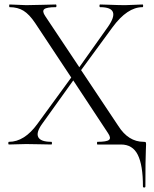

<svg xmlns="http://www.w3.org/2000/svg" viewBox="-20 -645 687 857"><path d="M621 -12Q629 -12 630.5 -10Q632 -8 632 0Q632 8 631 26.5Q630 45 629.5 85.5Q629 126 629 187Q629 192 623.5 192Q618 192 618 187Q618 92 595 46Q572 0 520 0H415Q413 0 413 -6Q413 -12 415 -12Q456 -12 466.5 -20.5Q477 -29 462 -51L307 -286L168 -92Q140 -53 151 -32.5Q162 -12 209 -12Q212 -12 212 -6Q212 0 209 0Q194 0 159.5 -1Q125 -2 97 -2Q80 -2 57 -1Q34 0 20 0Q17 0 17 -6Q17 -12 20 -12Q89 -12 147 -92L298 -299L137 -542Q111 -581 85 -597Q59 -613 23 -613Q21 -613 21 -619Q21 -625 23 -625Q35 -625 60.5 -623.5Q86 -622 97 -622Q126 -622 170 -623.5Q214 -625 229 -625Q232 -625 232 -619Q232 -613 229 -613Q188 -613 177.5 -604Q167 -595 182 -573L334 -345L461 -524Q524 -613 427 -613Q424 -613 424 -619Q424 -625 427 -625Q442 -625 476.5 -623.5Q511 -622 539 -622Q556 -622 579 -623.5Q602 -625 616 -625Q619 -625 619 -619Q619 -613 616 -613Q548 -613 482 -523L342 -332L508 -83Q553 -12 621 -12Z"/></svg>

Font: t
Style: Regular
Weight: 300
Designer: Christian Thalmann (Catharsis Fonts)
Version: Version 1.000;PS 002.000;hotconv 1.0.88;makeotf.lib2.5.64775